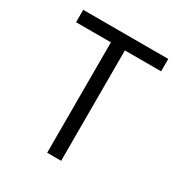

<svg xmlns="http://www.w3.org/2000/svg" viewBox="-150 -735 800 845"><g transform="rotate(30 250.0 -312.0)"><path d="M208 0V-561H31V-624H463V-561H279V0Z"/></g></svg>

Font: Ligconsolata
Style: Regular
Weight: 400
Monospace: yes
Designer: Raph Levien, Cyreal, Brenton Simpson
Foundry: Raph Levien, Cyreal, Google
Version: Version 3.001; ttfautohint (v1.8.2.53-6de2)